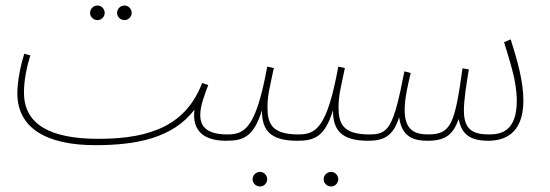

<svg xmlns="http://www.w3.org/2000/svg" viewBox="-20 -506 1995 697"><path d="M432 -433C446 -433 458 -445 458 -459C458 -474 446 -486 432 -486C417 -486 405 -474 405 -459C405 -445 417 -433 432 -433ZM334 -433C348 -433 360 -445 360 -459C360 -474 348 -486 334 -486C319 -486 307 -474 307 -459C307 -445 319 -433 334 -433ZM326 21C474 21 607 -4 686 -108C676 -30 721 5 801 5C814 5 819 0 819 -7C819 -12 817 -18 805 -18C726 -18 707 -51 707 -88C707 -123 722 -160 736 -197L714 -205C657 -57 536 -2 338 -2C164 -2 67 -53 67 -170C67 -217 78 -266 90 -305L68 -311C55 -269 43 -212 43 -167C43 -41 149 21 326 21Z M801 5C862 5 901 -8 931 -106C930 -31 964 5 1059 5C1072 5 1077 0 1077 -7C1077 -12 1075 -18 1063 -18C968 -18 951 -56 951 -116C951 -160 959 -187 974 -259L950 -264C909 -38 867 -18 805 -18ZM924 171C938 171 950 159 950 145C950 130 938 118 924 118C909 118 897 130 897 145C897 159 909 171 924 171Z M1059 5C1120 5 1159 -8 1189 -106C1188 -31 1222 5 1317 5C1330 5 1335 0 1335 -7C1335 -12 1333 -18 1321 -18C1226 -18 1209 -56 1209 -116C1209 -160 1217 -187 1232 -259L1208 -264C1167 -38 1125 -18 1063 -18ZM1182 171C1196 171 1208 159 1208 145C1208 130 1196 118 1182 118C1167 118 1155 130 1155 145C1155 159 1167 171 1182 171Z M1317 5C1372 5 1408 -11 1429 -81C1438 -8 1483 5 1532 5C1597 5 1625 -17 1645 -74C1654 -31 1673 5 1752 5C1805 5 1880 -15 1880 -141C1880 -213 1857 -289 1834 -363L1810 -353C1831 -281 1856 -213 1856 -140C1856 -28 1797 -18 1756 -18C1698 -18 1664 -34 1664 -105C1664 -142 1673 -200 1682 -254L1659 -258C1631 -55 1617 -18 1534 -18C1484 -18 1449 -35 1449 -107C1449 -152 1463 -207 1471 -241L1448 -247C1408 -40 1390 -18 1321 -18Z"/></svg>

Font: Noto Sans Arabic UI Cn Th
Style: Regular
Weight: 100
Width: 3
Designer: Monotype Design Team, Nadine Chahine and Nizar Qandah
Foundry: Monotype Imaging Inc.
Version: Version 2.010